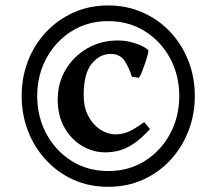

<svg xmlns="http://www.w3.org/2000/svg" viewBox="-20 -684 810 718"><path d="M384.3 14.6Q314 14.6 255.1 -11.7Q196.3 -38.1 152.6 -85Q108.9 -131.8 85 -193.4Q61 -254.9 61 -325.2Q61 -395.5 85 -456.8Q108.9 -518.1 152.6 -564.5Q196.3 -610.8 255.1 -637.2Q314 -663.6 384.3 -663.6Q454.6 -663.6 513.9 -637.2Q573.2 -610.8 616.7 -564.5Q660.2 -518.1 684.3 -456.8Q708.5 -395.5 708.5 -325.2Q708.5 -254.9 684.3 -193.4Q660.2 -131.8 616.7 -85Q573.2 -38.1 513.9 -11.7Q454.6 14.6 384.3 14.6ZM384.3 -44.4Q461.9 -44.4 522 -82.3Q582 -120.1 616.2 -183.8Q650.4 -247.6 650.4 -325.2Q650.4 -402.3 616.2 -465.8Q582 -529.3 522 -567.1Q461.9 -605 384.3 -605Q307.6 -605 247.6 -567.1Q187.5 -529.3 153.3 -465.8Q119.1 -402.3 119.1 -325.2Q119.1 -247.6 153.3 -183.8Q187.5 -120.1 247.6 -82.3Q307.6 -44.4 384.3 -44.4ZM373.5 -114.3Q328.1 -114.3 287.4 -138.2Q246.6 -162.1 221.2 -206.5Q195.8 -251 195.8 -312Q195.8 -373 225.3 -423.1Q254.9 -473.1 305.9 -502.9Q356.9 -532.7 421.9 -532.7Q454.1 -532.7 486.8 -521.7Q519.5 -510.7 534.7 -496.6Q535.6 -492.2 532 -478Q528.3 -463.9 522.2 -446Q516.1 -428.2 510 -413.3Q503.9 -398.4 499.5 -393.1L473.1 -397Q463.4 -430.2 446 -456.3Q428.7 -482.4 393.6 -482.4Q353.5 -482.4 323.2 -446Q293 -409.7 293 -327.1Q293 -282.2 310.5 -249.5Q328.1 -216.8 355.5 -199.2Q382.8 -181.6 411.6 -181.6Q434.1 -181.6 455.8 -189.5Q477.5 -197.3 519 -227.1Q520 -227.1 525.1 -220.7Q530.3 -214.4 535.4 -208Q540.5 -201.7 541 -201.2Q506.8 -164.1 478.3 -145.5Q449.7 -127 424.3 -120.6Q398.9 -114.3 373.5 -114.3Z"/></svg>

Font: David Libre
Style: Bold
Weight: 700
Designer: Ismar David, J. Victor Gaultney, Annie Olsen and Meir Sadan
Foundry: Monotype Imaging Inc. & SIL International
Version: Version 1.100; ttfautohint (v1.8.4.7-5d5b)